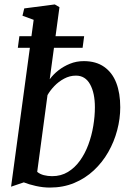

<svg xmlns="http://www.w3.org/2000/svg" viewBox="-20 -837 598 867"><path d="M204.5 -479Q220 -500.5 243.5 -519Q267 -537.5 296 -549.2Q325 -561 358.5 -561Q413.5 -561 450.2 -535.2Q487 -509.5 505 -463Q523 -416.5 523 -352.5Q523 -301 509.2 -249Q495.5 -197 469 -150.5Q442.5 -104 403.8 -67.8Q365 -31.5 315.2 -10.8Q265.5 10 205 10Q174.5 10 142 2.8Q109.5 -4.5 87.5 -13.5L30 6L132 -747.5L81.5 -766L89.5 -799L227.5 -817L248.5 -804.5ZM148 -61Q160.5 -50.5 178.2 -46Q196 -41.5 215.5 -41.5Q255.5 -41.5 286.8 -60.5Q318 -79.5 341 -111.5Q364 -143.5 379 -184Q394 -224.5 401.2 -268.2Q408.5 -312 408.5 -352.5Q408.5 -417 386.8 -456.2Q365 -495.5 323 -495.5Q295 -495.5 269.8 -482Q244.5 -468.5 225.2 -448.2Q206 -428 194.5 -407.5ZM67.5 -673.5H360L353 -621H60.5Z"/></svg>

Font: Merriweather 36pt Medium
Style: Italic
Weight: 500
Italic angle: -7.8°
Version: Version 2.101